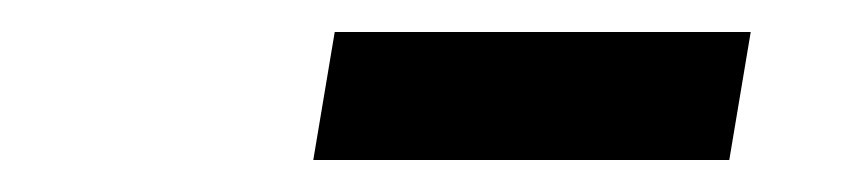

<svg xmlns="http://www.w3.org/2000/svg" viewBox="-20 -685 540 120"><path d="M175.8 -585 189.2 -665H449.2L435.8 -585Z"/></svg>

Font: Familjen Grotesk Medium
Style: Italic
Weight: 500
Italic angle: -9.46201°
Designer: Anders Wikstroem, Jonas Baeckman, Matilda Gysing, Kristian Moeller
Foundry: Familjen STHLM AB
Version: Version 2.002; ttfautohint (v1.8.4.7-5d5b)